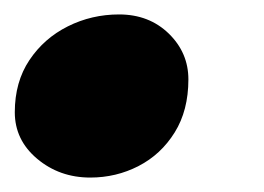

<svg xmlns="http://www.w3.org/2000/svg" viewBox="-30 -227 366 266"><path d="M135 -207Q176.5 -207 203.8 -180.5Q231 -154 231 -117Q231 -74 212 -43.5Q193 -13 162 3Q131 19 95 19Q52.5 19 21.5 -7Q-9.5 -33 -9.5 -71.5Q-9.5 -113.5 10.8 -143.8Q31 -174 64 -190.5Q97 -207 135 -207Z"/></svg>

Font: Grandstander Thin Black
Style: Italic
Weight: 900
Italic angle: -15°
Version: Version 1.200